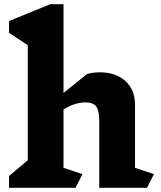

<svg xmlns="http://www.w3.org/2000/svg" viewBox="-20 -893 764 913"><path d="M679 0H452V-320Q452 -367 437.5 -386.5Q423 -406 387 -406Q334 -406 282 -372V-95L372 -65L339 0H23V-56L112 -131V-678L23 -737V-793L219 -873H282V-451L394 -541Q421 -549 455 -549Q531 -549 576.5 -507.5Q622 -466 622 -395V-95L712 -65Z"/></svg>

Font: Inknut Antiqua
Style: Bold
Weight: 700
Designer: Claus Eggers Sørensen
Foundry: Claus Eggers Sørensen
Version: Version 1.003; ttfautohint (v1.8.2) -l 8 -r 50 -G 200 -x 14 